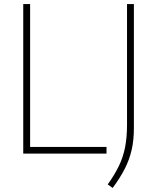

<svg xmlns="http://www.w3.org/2000/svg" viewBox="-20 -760 778 950"><path d="M95 0V-740H129V-33H507V0ZM537.5 170 513 152.5Q546 106.5 567.2 63.2Q588.5 20 598.5 -29.5Q608.5 -79 608.5 -143V-740H642.5V-126.5Q642.5 -66 631.2 -17.5Q620 31 597 75.8Q574 120.5 537.5 170Z"/></svg>

Font: Encode Sans Th
Style: Regular
Weight: 100
Designer: Multiple Designers
Foundry: Impallari Type
Version: Version 3.002; ttfautohint (v1.8.3) -l 8 -r 50 -G 200 -x 14 